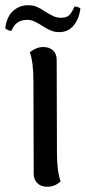

<svg xmlns="http://www.w3.org/2000/svg" viewBox="-48 -703 328 735"><path d="M184 -9Q163 12 132 12Q110 12 95.5 -1.5Q81 -15 81 -38L80 -391Q80 -466 66 -503Q92 -523 117 -523Q141 -523 155 -510Q169 -497 169 -474L170 -120Q170 -46 184 -9ZM179 -580Q162 -580 147 -586Q132 -592 114 -604Q97 -615 84 -621Q71 -627 56 -627Q12 -627 -4 -585H-6Q-11 -585 -17.5 -588Q-24 -591 -28 -595Q-22 -640 2.5 -661.5Q27 -683 60 -683Q78 -683 92.5 -677Q107 -671 126 -658Q146 -646 158 -640.5Q170 -635 186 -635Q207 -635 217.5 -645.5Q228 -656 237 -678Q252 -678 260 -670Q254 -629 233 -604.5Q212 -580 179 -580Z"/></svg>

Font: Arima Madurai Medium
Style: Regular
Weight: 500
Designer: Joana Correia and Natanael Gama
Foundry: NDISCOVER
Version: Version 1.020